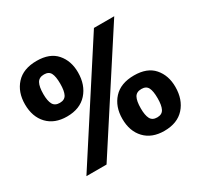

<svg xmlns="http://www.w3.org/2000/svg" viewBox="-152 -919 1184 1131"><g transform="rotate(-30 440.0 -353.5)"><path d="M210 -347Q126 -347 78 -397.5Q30 -448 30 -533Q30 -616 78 -668.5Q126 -721 217 -721Q306 -721 350.5 -670Q395 -619 395 -541Q395 -455 346.5 -401Q298 -347 210 -347ZM132 14 607 -720H745L269 14ZM213 -438Q246 -438 258.5 -462Q271 -486 271 -535Q271 -584 259 -607Q247 -630 215 -630Q181 -630 167.5 -605.5Q154 -581 154 -531Q154 -485 167 -461.5Q180 -438 213 -438ZM664 13Q580 13 532 -37.5Q484 -88 484 -172Q484 -255 532 -307.5Q580 -360 671 -360Q760 -360 804.5 -309Q849 -258 849 -180Q849 -94 801 -40.5Q753 13 664 13ZM667 -77Q700 -77 712.5 -101.5Q725 -126 725 -174Q725 -223 713 -246Q701 -269 669 -269Q635 -269 622 -245Q609 -221 609 -171Q609 -125 621.5 -101Q634 -77 667 -77Z"/></g></svg>

Font: Bitter ExtraBold
Style: Regular
Weight: 800
Designer: Sol Matas, and Bitter project Authors
Foundry: Sol Matas
Version: Version 2.001